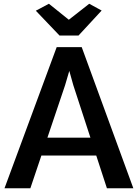

<svg xmlns="http://www.w3.org/2000/svg" viewBox="-20 -1001 732 1021"><path d="M141.5 0H4L281.5 -750.5H414.5L689 0H548.5L370 -547.5L348.5 -624L326 -547.5ZM148 -174 168.5 -269H509.5L530 -174ZM296.5 -812 170.5 -944 240 -981 346 -896 454.5 -981 520.5 -945 397.5 -812Z"/></svg>

Font: Merriweather Sans Medium
Style: Regular
Weight: 500
Designer: Eben Sorkin
Foundry: Eben Sorkin
Version: Version 2.001